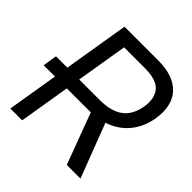

<svg xmlns="http://www.w3.org/2000/svg" viewBox="-204 -868 1008 1008"><g transform="rotate(45 299.5 -364.0)"><path d="M126 -284.2H-8.8L3.9 -363.3H138.7ZM28.3 0 148.4 -727.5H394.5Q480 -727.5 529.8 -698.5Q579.6 -669.4 597.4 -619.1Q615.2 -568.8 604.5 -503.9Q594.2 -440.4 559.6 -390.6Q524.9 -340.8 465.8 -312.5Q406.7 -284.2 322.3 -284.2H123L137.7 -363.3H333Q391.6 -363.8 429.9 -380.9Q468.3 -397.9 489.5 -429.4Q510.7 -460.9 517.6 -503.9Q528.8 -570.3 498 -609.6Q467.3 -648.9 378.9 -649.4H223.6L116.2 0ZM447.3 0 325.2 -327.1H423.8L548.8 0Z"/></g></svg>

Font: Inter Tight
Style: Italic
Weight: 400
Italic angle: -9.39999°
Designer: Rasmus Andersson
Foundry: rsms
Version: Version 3.002